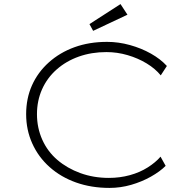

<svg xmlns="http://www.w3.org/2000/svg" viewBox="-20 -910 931 940"><path d="M516 10Q427 10 352.5 -16.5Q278 -43 223 -92Q168 -141 138 -207.5Q108 -274 108 -351Q108 -428 136.5 -492Q165 -556 219 -604.5Q273 -653 345 -679Q417 -705 504 -705Q560 -705 616 -689.5Q672 -674 719 -647.5Q766 -621 797 -587L767 -541Q740 -574 698 -599.5Q656 -625 605 -640Q554 -655 501 -655Q428 -655 366 -633Q304 -611 257.5 -570Q211 -529 186 -473Q161 -417 161 -351Q161 -284 187 -226Q213 -168 261 -127Q309 -86 373.5 -62.5Q438 -39 513 -39Q567 -39 616 -52.5Q665 -66 703.5 -90.5Q742 -115 766 -143L791 -98Q763 -70 718.5 -45Q674 -20 622 -5Q570 10 516 10ZM436 -759 418 -792 570 -890 604 -838Z"/></svg>

Font: Lexend Peta ExtraLight
Style: Regular
Weight: 250
Version: Version 1.007